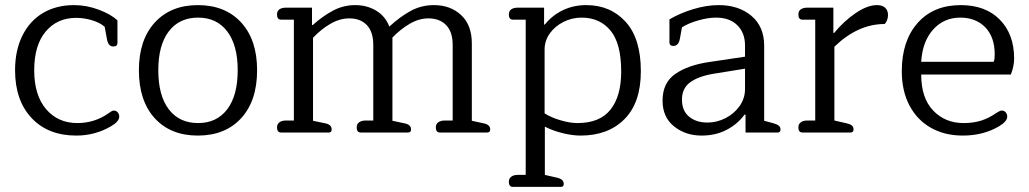

<svg xmlns="http://www.w3.org/2000/svg" viewBox="-20 -519 4030 752"><path d="M39 -244Q39 -322 68 -380Q97 -438 149 -468.5Q201 -499 270 -499Q319 -499 367 -481Q415 -463 440 -439V-350Q440 -344 436 -340.5Q432 -337 424 -337Q414 -337 408 -343.5Q402 -350 399 -365L390 -414Q372 -430 341 -439.5Q310 -449 278 -449Q204 -449 159 -395.5Q114 -342 114 -244Q114 -146 160.5 -91.5Q207 -37 283 -37Q351 -37 406 -76Q408 -77 414 -81.5Q420 -86 426 -86Q435 -86 441 -79Q447 -72 447 -62Q447 -43 414 -24Q352 12 279 12Q168 12 103.5 -57Q39 -126 39 -244Z M524 -244Q524 -363 586.5 -431Q649 -499 755 -499Q862 -499 924.5 -431Q987 -363 987 -244Q987 -124 924.5 -56Q862 12 755 12Q648 12 586 -56Q524 -124 524 -244ZM911 -244Q911 -342 870 -396Q829 -450 756 -450Q682 -450 641 -396Q600 -342 600 -244Q600 -145 641 -91Q682 -37 756 -37Q829 -37 870 -91Q911 -145 911 -244Z M1065 -20Q1065 -33 1074.5 -40Q1084 -47 1100 -47H1131V-442H1081Q1065 -442 1065 -462Q1065 -476 1074.5 -482.5Q1084 -489 1100 -489H1202V-421H1205Q1244 -456 1284.5 -477.5Q1325 -499 1371 -499Q1417 -499 1453 -477.5Q1489 -456 1505 -415Q1546 -453 1588 -476Q1630 -499 1680 -499Q1744 -499 1786 -460Q1828 -421 1828 -349V-46L1874 -36Q1900 -31 1900 -12Q1900 0 1888 0H1703Q1687 0 1687 -20Q1687 -33 1696.5 -40Q1706 -47 1722 -47H1753V-343Q1753 -394 1727.5 -420.5Q1702 -447 1658 -447Q1621 -447 1585 -426Q1549 -405 1517 -372V-46L1564 -36Q1590 -31 1590 -12Q1590 0 1578 0H1393Q1377 0 1377 -20Q1377 -33 1386.5 -40Q1396 -47 1412 -47H1442V-343Q1442 -394 1417 -420.5Q1392 -447 1348 -447Q1311 -447 1274.5 -426Q1238 -405 1206 -371V-46L1254 -36Q1279 -31 1279 -12Q1279 0 1268 0H1081Q1065 0 1065 -20Z M1973 193Q1973 180 1982.5 173Q1992 166 2008 166H2039V-442H1989Q1973 -442 1973 -462Q1973 -476 1982.5 -482.5Q1992 -489 2008 -489H2111V-423H2114Q2144 -460 2185.5 -479.5Q2227 -499 2276 -499Q2371 -499 2430.5 -433.5Q2490 -368 2490 -240Q2490 -117 2426 -52.5Q2362 12 2254 12Q2222 12 2183.5 2.5Q2145 -7 2114 -23V166L2162 177Q2188 183 2188 201Q2188 213 2177 213H1989Q1973 213 1973 193ZM2413 -239Q2413 -349 2371 -399.5Q2329 -450 2258 -450Q2220 -450 2186.5 -433Q2153 -416 2133 -387.5Q2113 -359 2113 -325V-75Q2138 -59 2175 -48Q2212 -37 2242 -37Q2329 -37 2371 -89.5Q2413 -142 2413 -239Z M2575 -125Q2575 -195 2625 -229.5Q2675 -264 2757 -276L2898 -297V-341Q2898 -390 2868 -420Q2838 -450 2784 -450Q2753 -450 2714.5 -439Q2676 -428 2651 -412L2643 -368Q2638 -339 2617 -339Q2610 -339 2606 -342.5Q2602 -346 2602 -352V-443Q2642 -467 2694.5 -483Q2747 -499 2795 -499Q2873 -499 2923 -457Q2973 -415 2973 -340V-46L3010 -36Q3024 -32 3030.5 -26.5Q3037 -21 3037 -12Q3037 0 3026 0H2900V-70H2896Q2869 -33 2826 -10.5Q2783 12 2728 12Q2665 12 2620 -24Q2575 -60 2575 -125ZM2898 -170V-250L2774 -230Q2715 -220 2683 -196.5Q2651 -173 2651 -129Q2651 -85 2679 -62Q2707 -39 2751 -39Q2788 -39 2822 -56.5Q2856 -74 2877 -104Q2898 -134 2898 -170Z M3107 -20Q3107 -33 3116.5 -40Q3126 -47 3142 -47H3173V-442H3123Q3107 -442 3107 -462Q3107 -476 3116.5 -482.5Q3126 -489 3142 -489H3244V-390H3247Q3285 -436 3331 -467.5Q3377 -499 3415 -499Q3436 -499 3447 -488.5Q3458 -478 3458 -460Q3458 -450 3454.5 -440.5Q3451 -431 3445 -425Q3340 -425 3248 -336V-47L3296 -36Q3310 -33 3316.5 -27.5Q3323 -22 3323 -12Q3323 0 3311 0H3123Q3107 0 3107 -20Z M3512 -240Q3512 -359 3574 -429Q3636 -499 3743 -499Q3840 -499 3896 -442Q3952 -385 3952 -290Q3952 -259 3939 -227H3588Q3588 -135 3635 -86Q3682 -37 3754 -37Q3792 -37 3822.5 -46.5Q3853 -56 3883 -77Q3885 -78 3891.5 -82Q3898 -86 3904 -86Q3913 -86 3919 -79Q3925 -72 3925 -62Q3925 -44 3894 -25Q3832 12 3751 12Q3680 12 3626 -18.5Q3572 -49 3542 -106Q3512 -163 3512 -240ZM3872 -277Q3876 -286 3876 -305Q3876 -374 3839 -412Q3802 -450 3741 -450Q3677 -450 3635 -403.5Q3593 -357 3588 -277Z"/></svg>

Font: Maitree
Style: Regular
Weight: 400
Designer: CadsonDemak Team
Foundry: CadsonDemak
Version: Version 1.000